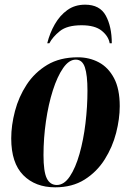

<svg xmlns="http://www.w3.org/2000/svg" viewBox="-20 -791 559 821"><path d="M216 10Q131 10 79.5 -42Q28 -94 28 -199Q28 -255 44 -316Q60 -377 94 -429Q128 -481 182 -513.5Q236 -546 313 -546Q362 -546 402.5 -524.5Q443 -503 467.5 -457Q492 -411 492 -337Q492 -283 476.5 -222.5Q461 -162 427.5 -109Q394 -56 341.5 -23Q289 10 216 10ZM223 0Q254 0 278.5 -36.5Q303 -73 320 -133Q337 -193 345.5 -264Q354 -335 354 -403Q354 -470 343 -503Q332 -536 304 -536Q275 -536 250 -500Q225 -464 206 -404.5Q187 -345 176.5 -272.5Q166 -200 166 -128Q166 -57 180 -28.5Q194 0 223 0ZM182 -606Q193 -650 214.5 -687.5Q236 -725 268 -748Q300 -771 344 -771Q407 -771 432.5 -724Q458 -677 458 -606H449Q444 -636 415 -659.5Q386 -683 329 -683Q267 -683 236 -658Q205 -633 191 -606Z"/></svg>

Font: Noto Serif Display ExtraCondensed ExtraBold
Style: Italic
Weight: 800
Width: 2
Italic angle: -12°
Designer: Monotype Design Team
Foundry: Monotype Imaging Inc.
Version: Version 2.009